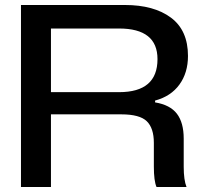

<svg xmlns="http://www.w3.org/2000/svg" viewBox="-20 -749 797 769"><path d="M64 0V-729H480Q596.7 -729 664.8 -678.2Q732.9 -627.4 732.9 -524.9Q732.9 -457.5 698.7 -410.4Q664.6 -363.3 601.1 -346.2V-338.9Q661.1 -329.1 688.5 -293.5Q715.8 -257.8 715.8 -193.8V-81.1Q715.8 -27.8 727.1 0H606.9Q596.2 -24.4 596.2 -82V-176.8Q596.2 -235.8 567.9 -263.4Q539.6 -291 465.8 -291H184.1V0ZM184.1 -379.9H457Q610.8 -379.9 610.8 -512.2Q610.8 -634.8 457 -634.8H184.1Z"/></svg>

Font: Lumene Sans Expanded Medium
Style: Regular
Weight: 500
Width: 7
Designer: Deni Anggara
Version: Version 1.003;Glyphs 3.1.2 (3151)